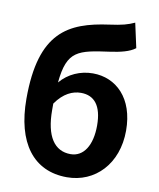

<svg xmlns="http://www.w3.org/2000/svg" viewBox="-91 -900 814 985"><g transform="rotate(10 315.5 -407.0)"><path d="M191 -346C232 -405 279 -425 322 -425C391 -425 432 -378 432 -274C432 -171 391 -106 323 -106C239 -106 191 -175 191 -313ZM533 -828C498 -812 470 -804 404 -795C194 -766 51 -694 51 -347C51 -118 150 14 325 14C471 14 583 -100 583 -274C583 -443 486 -534 365 -534C300 -534 238 -507 196 -457C212 -627 269 -636 434 -659C483 -666 532 -677 561 -700Z"/></g></svg>

Font: Noto Sans KR Bold
Style: Regular
Weight: 700
Designer: Ryoko NISHIZUKA  (kana & ideographs); Paul D. Hunt (Latin, Greek & Cyrillic); Wenlong ZHANG  (bopomofo); Sandoll Communi
Foundry: Adobe Systems Incorporated
Version: Version 1.004;PS 1.004;hotconv 1.0.82;makeotf.lib2.5.63406